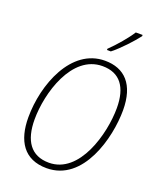

<svg xmlns="http://www.w3.org/2000/svg" viewBox="-171 -1053 963 1166"><g transform="rotate(20 310.5 -470.0)"><path d="M373 -798V-790H398C448 -829 513 -900 545 -942V-950H501C474 -907 418 -841 373 -798ZM273 10C510 10 590 -302 590 -479C590 -646 512 -725 385 -725C167 -725 64 -455 64 -243C64 -92 126 10 273 10ZM275 -26C158 -26 104 -107 104 -244C104 -414 184 -689 382 -689C495 -689 550 -614 550 -479C550 -312 472 -26 275 -26Z"/></g></svg>

Font: Noto Sans SemiCondensed ExtraLight
Style: Italic
Weight: 200
Width: 4
Italic angle: -12°
Designer: Monotype Design Team
Foundry: Monotype Imaging Inc.
Version: Version 2.013